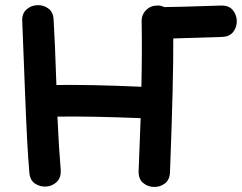

<svg xmlns="http://www.w3.org/2000/svg" viewBox="-20 -738 956 759"><path d="M96 -57Q98 -26 118 -12.5Q138 1 162.5 -0.5Q187 -2 204.5 -19Q222 -36 220 -67Q213 -147 207 -277Q334 -279 534 -271H536Q534 -231 528 -62Q527 -31 545 -15.5Q563 0 587.5 1Q612 2 631.5 -12.5Q651 -27 652 -58Q666 -423 665 -586Q673 -586 857 -592Q888 -593 902.5 -612.5Q917 -632 916 -656.5Q915 -681 899.5 -699Q884 -717 853 -716Q670 -710 629 -710Q616 -717 601 -716Q575 -716 557 -697.5Q539 -679 540 -653Q542 -536 539 -395Q335 -404 203 -402Q197 -578 192 -659Q191 -690 171 -704.5Q151 -719 126 -717.5Q101 -716 83.5 -699.5Q66 -683 68 -653Q71 -585 79 -371Q87 -157 96 -57Z"/></svg>

Font: Balsamiq Sans
Style: Bold
Weight: 700
Designer: Michael Angeles
Foundry: Balsamiq SRL
Version: Version 1.020; ttfautohint (v1.8.4.7-5d5b);gftools[0.9.26]